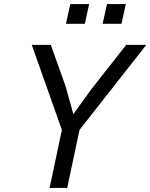

<svg xmlns="http://www.w3.org/2000/svg" viewBox="-20 -917 734 937"><path d="M222 0 282 -283 135 -698H228L300 -496L338 -360L426 -482L596 -698H694L368 -283L308 0ZM481 -801 502 -897H594L573 -801ZM302 -801 323 -897H415L394 -801Z"/></svg>

Font: Azeret Mono Thin Light
Style: Italic
Weight: 300
Italic angle: -12°
Version: Version 1.002